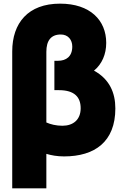

<svg xmlns="http://www.w3.org/2000/svg" viewBox="-20 -821 671 1052"><path d="M234 22V211H47V-539C47 -695 134 -801 309 -801C474 -801 562 -710 562 -586C562 -524 539 -470 495 -434C579 -388 612 -314 612 -227C612 -44 499 36 331 36C293 36 261 30 234 22ZM234 -537V-150C256 -140 287 -132 322 -132C381 -132 422 -165 422 -228C422 -288 389 -327 303 -327H278V-488H298C342 -488 376 -511 376 -566C376 -602 354 -632 313 -632C259 -632 234 -598 234 -537Z"/></svg>

Font: Repo Black
Style: Regular
Weight: 900
Designer: Stefan Peev
Foundry: Context Ltd
Version: Version 1.502